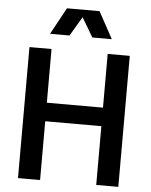

<svg xmlns="http://www.w3.org/2000/svg" viewBox="-61 -973 804 1022"><g transform="rotate(5 341.5 -461.5)"><path d="M74 0H192V-314H492V0H610V-700H492V-413H192V-700H74ZM177 -780H281L342 -883L403 -780H507L429 -923H255Z"/></g></svg>

Font: Uncut Sans Semibold
Style: Regular
Weight: 600
Designer: Kasper Nordkvist
Foundry: UNCUT.wtf
Version: Version 1.304;Glyphs 3.2 (3246)